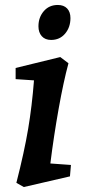

<svg xmlns="http://www.w3.org/2000/svg" viewBox="-20 -741 344 774"><path d="M117 -417 43 -422V-467L223 -511L256 -486Q236 -412 216.5 -303Q197 -194 183 -82L266 -76L262 -30L76 13L46 -4Q78 -129 93.5 -221.5Q109 -314 117 -417ZM135 -635Q135 -671 156.5 -696Q178 -721 213 -721Q237 -721 250.5 -707Q264 -693 264 -668Q264 -631 242.5 -605.5Q221 -580 186 -580Q162 -580 148.5 -595Q135 -610 135 -635Z"/></svg>

Font: Andada Pro
Style: Bold Italic
Weight: 700
Italic angle: -7°
Designer: Carolina Giovagnoli
Foundry: Huerta Tipografica
Version: Version 3.005; ttfautohint (v1.8.4)